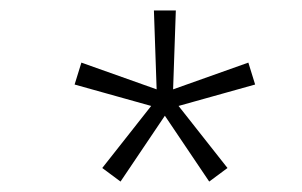

<svg xmlns="http://www.w3.org/2000/svg" viewBox="-20 -708 579 368"><path d="M456 -588 290 -529 301 -499 469 -546ZM416 -386 308 -523 284 -504 381 -360ZM211 -360 308 -504 284 -523 176 -386ZM123 -546 291 -499 302 -529 136 -588ZM275 -688 281 -514H311L317 -688Z"/></svg>

Font: SpinnyJost
Style: Regular
Weight: 300
Version: Version 3.710